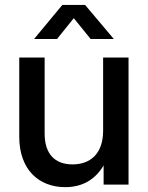

<svg xmlns="http://www.w3.org/2000/svg" viewBox="-20 -749 600 779"><path d="M244.6 10.3C313 10.3 365.2 -19 400.4 -77.6V0H501.5V-515.6H398.4V-218.8C398.4 -123 344.2 -82 274.4 -82C202.6 -82 161.1 -124.5 161.1 -207V-515.6H58.1V-194.3C58.1 -59.6 138.7 10.3 244.6 10.3ZM118.7 -590.8H211.4L279.3 -675.3L347.7 -590.8H441.4V-591.3L325.2 -729H232.9L118.7 -591.3Z"/></svg>

Font: Inteeer Medium
Style: Regular
Weight: 500
Designer: Rasmus Andersson
Foundry: rsms
Version: Version 4.001;Glyphs 3.4 (3402)